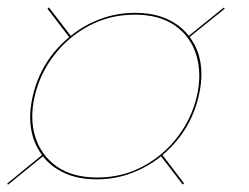

<svg xmlns="http://www.w3.org/2000/svg" viewBox="-96 -650 686 530"><path d="M-76 -143.5 20 -222Q-28 -287.5 -5.5 -385Q17 -482.5 95 -547.5L35 -626L39 -629.5L99.5 -551Q135.5 -580.5 180.8 -597.5Q226 -614.5 277 -614.5Q328 -614.5 365.2 -597.5Q402.5 -580.5 425 -551L521.5 -629L524.5 -626L427.5 -548Q475.5 -483 452.5 -385Q430 -287.5 352.5 -222L412 -144L408.5 -140.5L348.5 -218.5Q312.5 -189.5 267.2 -172.2Q222 -155 171 -155Q120 -155 82.8 -172Q45.5 -189 22.5 -218.5L-74 -140ZM0 -385Q-14.5 -324 1.2 -272.8Q17 -221.5 60.2 -190.8Q103.5 -160 172.5 -160Q241.5 -160 298.8 -190.8Q356 -221.5 394.8 -272.8Q433.5 -324 447.5 -385Q461.5 -446 446.2 -497Q431 -548 388 -578.8Q345 -609.5 276 -609.5Q207 -609.5 149.5 -578.8Q92 -548 53 -497Q14 -446 0 -385Z"/></svg>

Font: Bodoni* 36pt
Style: Bold Italic
Weight: 700
Italic angle: -13°
Version: Version 2.3